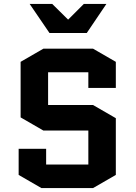

<svg xmlns="http://www.w3.org/2000/svg" viewBox="-20 -953 695 978"><path d="M85 -355V-638L201 -705H454L570 -638V-505H430V-585H225V-418H454L570 -351V-62L454 5H191L75 -62V-195H215V-115H430V-288H201ZM422 -785H232L131 -933H246L327 -853L407 -933H522Z"/></svg>

Font: Quantico
Style: Bold
Weight: 700
Designer: Matt Desmond
Foundry: MADtype
Version: Version 2.002